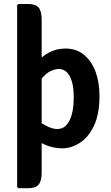

<svg xmlns="http://www.w3.org/2000/svg" viewBox="-20 -756 571 991"><path d="M195 135Q195 178.5 179.2 197Q163.5 215.5 124 215.5H75L68.5 209V-729L75 -735.5H124Q163.5 -735.5 179.2 -717.2Q195 -699 195 -655ZM493.5 -261Q493.5 -166.5 465 -106.8Q436.5 -47 392.2 -18.8Q348 9.5 301 9.5Q252.5 9.5 209.8 -10.2Q167 -30 132.5 -55L151.5 -151Q180.5 -127.5 214.2 -108.8Q248 -90 276 -90Q302 -90 320.8 -108.5Q339.5 -127 350 -163.5Q360.5 -200 360.5 -253.5Q360.5 -306 350.2 -338Q340 -370 322.8 -385Q305.5 -400 285 -400Q264.5 -400 240.2 -388.5Q216 -377 194.2 -349.2Q172.5 -321.5 159.5 -272L131 -354Q138 -391.5 164 -426.2Q190 -461 229.8 -483.2Q269.5 -505.5 317.5 -505.5Q373.5 -505.5 412.8 -473.8Q452 -442 472.8 -386.8Q493.5 -331.5 493.5 -261Z"/></svg>

Font: Signika SemiBold
Style: Regular
Weight: 600
Designer: Anna Giedry
Foundry: Anna Giedry
Version: Version 2.001